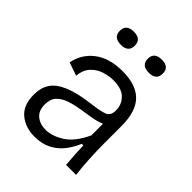

<svg xmlns="http://www.w3.org/2000/svg" viewBox="-201 -822 952 952"><g transform="rotate(45 274.5 -346.5)"><path d="M202 12Q138 12 95 -23.5Q52 -59 52 -134Q52 -182 74 -215Q96 -248 147 -269.5Q198 -291 286 -302Q345 -309 370.5 -319Q396 -329 396 -366Q396 -406 368.5 -434.5Q341 -463 281 -463Q251 -463 219 -453Q187 -443 163 -418Q139 -393 134 -348L65 -372Q78 -441 133.5 -484Q189 -527 283 -527Q377 -527 423.5 -479.5Q470 -432 470 -330V-207Q470 -161 473 -103Q476 -45 482 0H412Q409 -34 407 -65Q405 -96 404 -129H393Q378 -92 353 -59.5Q328 -27 290.5 -7.5Q253 12 202 12ZM217 -51Q261 -51 310.5 -82Q360 -113 397 -192V-274Q371 -262 336 -256.5Q301 -251 264.5 -245Q228 -239 196 -228Q164 -217 144.5 -196Q125 -175 125 -137Q125 -94 151 -72.5Q177 -51 217 -51ZM379 -613Q326 -613 326 -659Q326 -705 379 -705Q431 -705 431 -659Q431 -613 379 -613ZM183 -613Q130 -613 130 -659Q130 -705 183 -705Q235 -705 235 -659Q235 -613 183 -613Z"/></g></svg>

Font: Bricolage Grotesque 12pt Light
Style: Regular
Weight: 300
Designer: Mathieu Triay
Foundry: Atelier Triay
Version: Version 1.001; ttfautohint (v1.8.4.7-5d5b);gftools[0.9.33.de